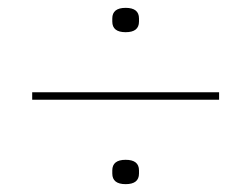

<svg xmlns="http://www.w3.org/2000/svg" viewBox="-20 -550 640 489"><path d="M62 -296V-315H538V-296ZM300 -81Q266 -81 266 -108V-116Q266 -143 300 -143Q334 -143 334 -116V-108Q334 -81 300 -81ZM300 -468Q266 -468 266 -495V-503Q266 -530 300 -530Q334 -530 334 -503V-495Q334 -468 300 -468Z"/></svg>

Font: IBM Plex Sans Thai Thin
Style: Regular
Weight: 100
Designer: Mike Abbink, Paul van der Laan, Pieter van Rosmalen, Ben Mitchell, Mark Frömberg
Foundry: Bold Monday
Version: Version 1.1